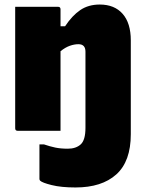

<svg xmlns="http://www.w3.org/2000/svg" viewBox="-20 -577 640 847"><path d="M279 79Q315 79 336 60Q357 41 357 -13V-349Q357 -382 326 -382Q308 -382 288 -375Q268 -368 247 -351V0H58Q47 0 47 -11V-547H236Q247 -547 247 -536V-461H267Q298 -508 334 -532.5Q370 -557 420 -557Q485 -557 521 -516Q557 -475 557 -399V15Q557 135 493 192.5Q429 250 313 250Q250 250 208 239.5Q166 229 157 220Q154 217 154 212V60H174Q200 69 224 74Q248 79 279 79Z"/></svg>

Font: Recursive Mn Lnr St Blk
Style: Regular
Weight: 900
Monospace: yes
Version: Version 1.079;hotconv 1.0.112;makeotfexe 2.5.65598; ttfautoh